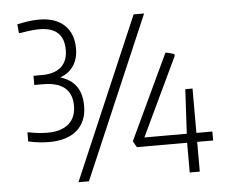

<svg xmlns="http://www.w3.org/2000/svg" viewBox="-53 -815 1034 875"><g transform="rotate(-5 464.0 -377.0)"><path d="M154 -194Q109 -194 59 -205V-246H68Q85 -242 108 -239.5Q131 -237 150 -237Q213 -237 247 -266Q281 -295 281 -349Q281 -459 148 -459H109V-501H148Q205 -501 235.5 -528Q266 -555 266 -606Q266 -710 154 -710Q121 -710 70 -701H60L56 -741Q82 -747 107.5 -750.5Q133 -754 156 -754Q231 -754 272 -715.5Q313 -677 313 -608Q313 -562 291.5 -529.5Q270 -497 230 -483Q327 -454 327 -345Q327 -273 282 -233.5Q237 -194 154 -194ZM780 -136H550L534 -164L717 -553H725L757 -544L758 -535L588 -177H782L793 -380H826V-177H899V-136H826V0H780ZM588 -740H636L319 0H271Z"/></g></svg>

Font: Encode Sans Narrow
Style: ExtraLight
Weight: 200
Designer: Pablo Impallari, Andres Torresi
Foundry: Pablo Impallari, Andres Torresi
Version: Version 1.000; ttfautohint (v1.00) -l 8 -r 50 -G 200 -x 14 -